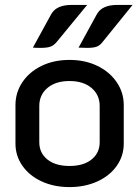

<svg xmlns="http://www.w3.org/2000/svg" viewBox="-20 -753 566 782"><path d="M43 -168V-325Q43 -376 71 -418Q99 -460 149 -484.5Q199 -509 263 -509Q327 -509 377 -484.5Q427 -460 455.5 -418Q484 -376 484 -325V-168Q484 -118 455.5 -77.5Q427 -37 376.5 -14Q326 9 263 9Q200 9 150 -14Q100 -37 71.5 -77.5Q43 -118 43 -168ZM386 -174V-321Q386 -367 352.5 -395Q319 -423 263 -423Q207 -423 173.5 -395Q140 -367 140 -321V-174Q140 -130 173 -103.5Q206 -77 263 -77Q320 -77 353 -103.5Q386 -130 386 -174ZM189 -696Q210 -733 272 -733H335L210 -581Q199 -568 185.5 -563Q172 -558 146 -558Q126 -558 114 -559ZM375 -696Q396 -733 458 -733H520L397 -581Q387 -568 374 -563Q361 -558 335 -558Q314 -558 300 -559Z"/></svg>

Font: K2D Medium
Style: Regular
Weight: 500
Designer: Katatrad Aksorn Co.,Ltd.
Foundry: Cadson Demak Co.,Ltd.
Version: Version 1.000; ttfautohint (v1.6)